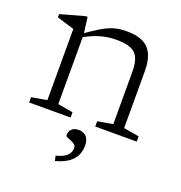

<svg xmlns="http://www.w3.org/2000/svg" viewBox="-131 -614 904 958"><g transform="rotate(20 320.5 -135.0)"><path d="M183.5 -412.5V-42L264 -28V0H44V-28L125.5 -42V-420Q117.5 -423 92.5 -430.2Q67.5 -437.5 33.5 -448V-465.5L161 -501H172ZM395 -28 475.5 -42V-320Q475.5 -366 463.5 -393Q451.5 -420 423.2 -431.5Q395 -443 346 -443Q306 -443 265.2 -432Q224.5 -421 179 -395L172.5 -411.5Q212 -439.5 240.2 -457Q268.5 -474.5 291.2 -484Q314 -493.5 335.2 -497Q356.5 -500.5 380.5 -500.5Q462.5 -500.5 497.8 -462.2Q533 -424 533 -344.5V-42L615 -28V0H395ZM258.5 204.5Q301.5 193 317.2 175.8Q333 158.5 333 138.5Q333 126 324.2 118.8Q315.5 111.5 304 107.2Q292.5 103 283.8 99Q275 95 275 89.5Q275 68.5 287.5 56.2Q300 44 325 44Q348.5 44 364.2 59.2Q380 74.5 380 109Q380 132 370.8 155Q361.5 178 336.8 197.8Q312 217.5 264.5 230.5Z"/></g></svg>

Font: Newsreader 9pt Light
Style: Regular
Weight: 300
Designer: Hugues Gentile
Foundry: Production Type
Version: Version 1.003